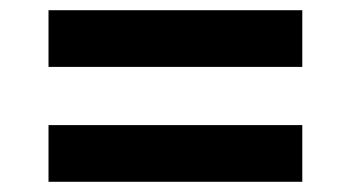

<svg xmlns="http://www.w3.org/2000/svg" viewBox="-20 -553 687 376"><path d="M75 -422V-533H572V-422ZM75 -197V-308H572V-197Z"/></svg>

Font: Hubot Sans SemiBold
Style: Regular
Weight: 600
Designer: Deni Anggara
Foundry: GitHub, Inc., Subsidiary of Microsoft Corporation
Version: Version 2.000